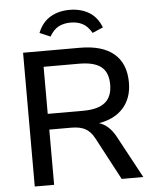

<svg xmlns="http://www.w3.org/2000/svg" viewBox="-60 -958 810 1008"><g transform="rotate(-5 345.0 -454.0)"><path d="M654 0H540L420 -226Q400 -262 372.5 -276.5Q345 -291 300 -291H184V0H82V-705H382Q499 -705 560.5 -653Q622 -601 622 -501Q622 -420 576.5 -368Q531 -316 447 -302Q499 -286 533 -224ZM370 -374Q448 -374 485.5 -404.5Q523 -435 523 -499Q523 -563 486 -592.5Q449 -622 370 -622H183V-374ZM511 -801 455 -777Q434 -813 407 -827Q380 -841 344 -841Q308 -841 281 -827Q254 -813 233 -777L177 -801Q199 -856 242.5 -882Q286 -908 344 -908Q403 -908 446.5 -882Q490 -856 511 -801Z"/></g></svg>

Font: wassup Sans
Style: Medium
Weight: 600
Version: Version 2.001